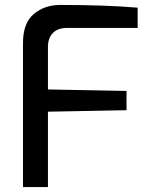

<svg xmlns="http://www.w3.org/2000/svg" viewBox="-20 -757 612 777"><path d="M73 -583Q73 -664 117 -700.5Q161 -737 223 -737Q405 -737 537 -726V-644H251Q214 -644 194 -623.5Q174 -603 174 -566V-395L492 -389V-311L174 -305V0H73Z"/></svg>

Font: Exo Medium
Style: Regular
Weight: 500
Designer: Natanael Gama
Foundry: Natanael Gama
Version: Version 1.500; ttfautohint (v1.6)